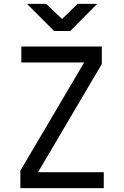

<svg xmlns="http://www.w3.org/2000/svg" viewBox="-20 -970 640 990"><path d="M85 0V-90L414 -648H90V-730H505V-640L176 -82H515V0ZM259 -810 119 -950H218L300 -872L380 -950H481L342 -810Z"/></svg>

Font: JetBrainsMonoNL NFM
Style: Regular
Weight: 400
Monospace: yes
Designer: Philipp Nurullin, Konstantin Bulenkov
Foundry: JetBrains
Version: Version 2.304; ttfautohint (v1.8.4.7-5d5b);Nerd Fonts 3.3.0